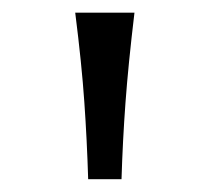

<svg xmlns="http://www.w3.org/2000/svg" viewBox="-20 -794 332 304"><path d="M99.1 -773.9H192.9Q183.1 -691.9 178.7 -631.8Q174.3 -571.8 172.4 -510.3H119.6Q117.7 -572.8 113.5 -632.6Q109.4 -692.4 99.1 -773.9Z"/></svg>

Font: Lesson One Light
Style: Regular
Weight: 300
Designer: But Ko, Victor Gaultney, Annie Olsen, Julie Remington, Don Collingsworth, Eric Hays, Becca Hirsbrunner
Version: Version 1.100